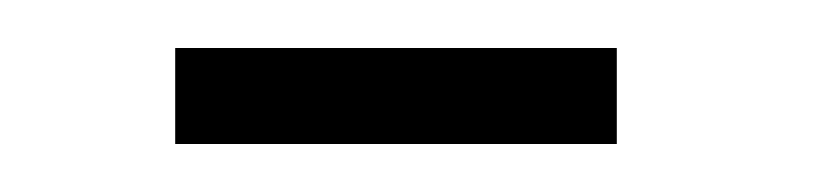

<svg xmlns="http://www.w3.org/2000/svg" viewBox="-20 -230 340 80"><path d="M237 -170H53V-210H237Z"/></svg>

Font: Josefin Slab
Style: Regular
Weight: 400
Designer: Santiago Orozco
Foundry: Typemade
Version: Version 2.000